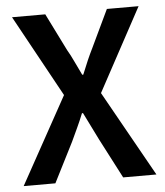

<svg xmlns="http://www.w3.org/2000/svg" viewBox="-49 -698 639 742"><g transform="rotate(-5 270.5 -327.0)"><path d="M13 0 199 -337 25 -654H154L226 -509Q239 -487 250 -463Q261 -439 276 -409H280Q292 -439 302.5 -463Q313 -487 324 -509L393 -654H516L342 -332L528 0H399L319 -154Q306 -180 293.5 -205.5Q281 -231 266 -261H262Q250 -231 238 -205.5Q226 -180 214 -154L136 0Z"/></g></svg>

Font: Source Sans 3 SemiBold
Style: Regular
Weight: 600
Designer: Paul D. Hunt
Foundry: Adobe
Version: Version 3.046;hotconv 1.0.118;makeotfexe 2.5.65603